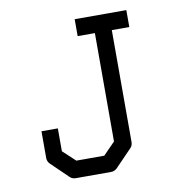

<svg xmlns="http://www.w3.org/2000/svg" viewBox="-67 -659 626 670"><g transform="rotate(-10 246.0 -323.5)"><path d="M59 -232H117V-151L161 -110H260L302 -153V-537H241V-597H424V-537H362V-141Q362 -128 354 -120L295 -59Q286 -50 273 -50H149Q136 -50 128 -58L68 -116Q59 -125 59 -137Z"/></g></svg>

Font: IBM 3270 Semi-Condensed
Style: Condensed
Weight: 400
Monospace: yes
Version: Version 2.3.1